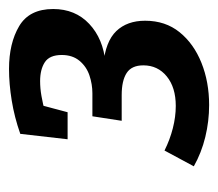

<svg xmlns="http://www.w3.org/2000/svg" viewBox="-49 -771 484 426"><g transform="rotate(-90 193.0 -558.0)"><path d="M173 -336Q137 -336 102 -344.5Q67 -353 37 -370L72 -435Q96 -423 121.5 -416.5Q147 -410 171 -410Q212 -410 236.5 -430Q261 -450 261 -482Q261 -508 244 -519Q227 -530 195 -530H138L148 -595H199Q219 -595 238.5 -601.5Q258 -608 271 -623.5Q284 -639 284 -663Q284 -690 268 -700.5Q252 -711 226 -711Q210 -711 193 -708Q176 -705 157 -700L174 -714L157 -650H97L109 -755Q146 -768 183 -774Q220 -780 253 -780Q310 -780 348 -757.5Q386 -735 386 -682Q386 -633 353 -602Q320 -571 267 -566L262 -571Q314 -566 337 -542Q360 -518 360 -478Q360 -433 334.5 -401.5Q309 -370 266.5 -353Q224 -336 173 -336Z"/></g></svg>

Font: Bitter Thin SemiBold
Style: Italic
Weight: 600
Italic angle: -9°
Version: Version 2.002